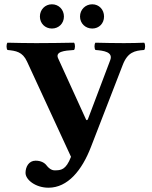

<svg xmlns="http://www.w3.org/2000/svg" viewBox="-20 -846 707 895"><path d="M552 -543C575 -603 608 -610 652 -613C658 -619 658 -641 652 -647C626 -646 597 -645 558 -645C517 -645 462 -646 425 -647C419 -641 419 -619 425 -613C463 -610 508 -604 494 -566L390 -291C387 -284 383 -285 381 -289L251 -574C237 -605 277 -610 325 -613C331 -619 331 -641 325 -647C288 -646 188 -645 149 -645C108 -645 52 -646 15 -647C9 -641 9 -619 15 -613C54 -609 85 -605 106 -559L311 -115C287 -53 264 -52 234 -52C219 -52 205 -64 197 -75C188 -87 171 -97 146 -97C114 -97 99 -68 99 -40C99 -8 146 29 206 29C296 29 362 -52 404 -161ZM353 -769C353 -737 378 -713 410 -713C442 -713 465 -737 465 -769C465 -801 442 -826 410 -826C378 -826 353 -801 353 -769ZM166 -769C166 -737 190 -713 222 -713C254 -713 278 -737 278 -769C278 -801 254 -826 222 -826C190 -826 166 -801 166 -769Z"/></svg>

Font: Libertinus Serif
Style: Bold
Weight: 700
Designer: Philipp H. Poll, Khaled Hosny
Foundry: Caleb Maclennan
Version: Version 7.050;RELEASE